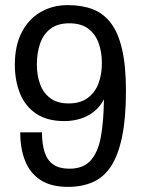

<svg xmlns="http://www.w3.org/2000/svg" viewBox="-20 -718 552 750"><path d="M246 12Q179 12 138 -15Q97 -42 78 -90Q59 -138 59 -201H144Q144 -153 155 -121.5Q166 -90 189.5 -74.5Q213 -59 251 -59Q305 -59 334 -91Q363 -123 374 -183.5Q385 -244 386 -330Q373 -304 350 -284.5Q327 -265 296.5 -255Q266 -245 231 -245Q165 -245 122 -273.5Q79 -302 58.5 -352Q38 -402 38 -466Q38 -539 64.5 -591Q91 -643 138 -670.5Q185 -698 245 -698Q300 -698 342 -682Q384 -666 413 -628Q442 -590 457 -525Q472 -460 472 -363Q472 -257 457 -184.5Q442 -112 414 -69Q386 -26 343.5 -7Q301 12 246 12ZM249 -314Q293 -314 322 -335Q351 -356 364.5 -391.5Q378 -427 378 -471Q378 -515 365 -550.5Q352 -586 324 -606.5Q296 -627 251 -627Q205 -627 177 -605.5Q149 -584 136.5 -547.5Q124 -511 124 -466Q124 -424 136.5 -389.5Q149 -355 176.5 -334.5Q204 -314 249 -314Z"/></svg>

Font: Archivo SemiCondensed
Style: Regular
Weight: 400
Width: 4
Designer: Hector Gatti
Foundry: Omnibus-Type
Version: Version 2.001